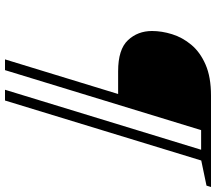

<svg xmlns="http://www.w3.org/2000/svg" viewBox="-68 -687 864 768"><g transform="rotate(90 364.0 -303.0)"><path d="M260.5 109H217.5L356 -343.5H265Q177.5 -343.5 140.8 -382.8Q104 -422 104 -479Q104 -518 116.8 -559.2Q129.5 -600.5 159 -636Q188.5 -671.5 238.2 -693.2Q288 -715 362 -715H728L722.5 -697L622 -676L382 109H339L579 -675.5H500.5Z"/></g></svg>

Font: Newsreader Display ExtraBold
Style: Italic
Weight: 800
Italic angle: -17°
Designer: Hugues Gentile
Foundry: Production Type
Version: Version 1.001